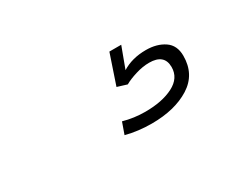

<svg xmlns="http://www.w3.org/2000/svg" viewBox="-46 -127 542 449"><g transform="rotate(-30 225.0 98.0)"><path d="M264 0H296L275 56.5Q302 39.5 339.5 39.5Q369 39.5 389 53Q409 66.5 409 95Q409 145 368.8 170.2Q328.5 195.5 266 195.5Q229.5 195.5 197 187L208 156Q236.5 164 266.5 164Q312.5 164 342.2 148.8Q372 133.5 372 104Q372 69 331 69Q314 69 294.5 75Q275 81 263 88L237 80Z"/></g></svg>

Font: League Mono Condensed Thin
Style: Regular
Weight: 100
Width: 1
Designer: Tyler Finck
Foundry: The League of Moveable Type / Tyler Finck
Version: Version 2.210